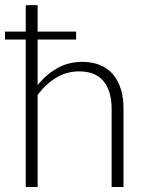

<svg xmlns="http://www.w3.org/2000/svg" viewBox="-21 -748 591 768"><path d="M129.5 -408Q164 -450.5 208.5 -475.5Q253 -500.5 307.5 -500.5Q348.5 -500.5 379.8 -487.5Q411 -474.5 431.5 -450Q452 -425.5 462.5 -391Q473 -356.5 473 -313V0H425.5V-313Q425.5 -383 393.5 -422.8Q361.5 -462.5 295.5 -462.5Q246.5 -462.5 204.5 -437.5Q162.5 -412.5 129.5 -368.5V0H82V-590H-1V-621.5H82V-727.5H129.5V-621.5H283.5V-590H129.5Z"/></svg>

Font: LatoLatin Light
Style: Regular
Weight: 300
Designer: Lukasz Dziedzic with Adam Twardoch and Botio Nikoltchev
Foundry: tyPoland Lukasz Dziedzic
Version: Version 2.015; 2015-08-06; http://www.latofonts.com/